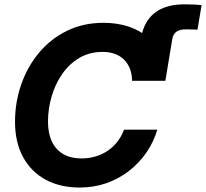

<svg xmlns="http://www.w3.org/2000/svg" viewBox="-20 -842 936 873"><path d="M588.9 -474.6 620.6 -667Q633.8 -744.6 683.3 -783.4Q732.9 -822.3 819.3 -822.3Q843.3 -822.3 863 -821.3Q882.8 -820.3 896.5 -818.4L877.9 -707Q868.7 -707.5 854.2 -708Q839.8 -708.5 826.7 -708.5Q796.9 -708.5 782 -697.8Q767.1 -687 763.2 -663.6L731.9 -474.6ZM342.3 10.7Q253.9 10.7 187.7 -24.9Q121.6 -60.5 85 -127.7Q48.3 -194.8 48.3 -288.6Q48.3 -377.4 76.7 -458.5Q105 -539.6 157.7 -602.5Q210.4 -665.5 284.7 -701.9Q358.9 -738.3 450.7 -738.3Q514.2 -738.3 566.7 -720.5Q619.1 -702.6 656.5 -668.5Q693.8 -634.3 713.6 -585.4Q733.4 -536.6 731.9 -474.6H580.6Q580.1 -505.4 570.6 -529.8Q561 -554.2 543.5 -571.3Q525.9 -588.4 501.7 -597.2Q477.5 -606 446.8 -606Q386.2 -606 339.8 -578.1Q293.5 -550.3 262 -504.4Q230.5 -458.5 214.4 -402.3Q198.2 -346.2 198.2 -289.6Q198.2 -235.8 216.1 -198.2Q233.9 -160.6 268.1 -141.1Q302.2 -121.6 350.6 -121.6Q383.8 -121.6 413.8 -130.4Q443.8 -139.2 469 -156Q494.1 -172.9 513.4 -197.3Q532.7 -221.7 543.9 -252.4H695.3Q678.7 -196.3 645.5 -148.2Q612.3 -100.1 566.2 -64.5Q520 -28.8 463.4 -9Q406.7 10.7 342.3 10.7Z"/></svg>

Font: Inter 24pt
Style: Bold Italic
Weight: 700
Italic angle: -9.3988°
Version: Version 4.001;git-66647c0bb